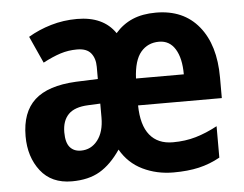

<svg xmlns="http://www.w3.org/2000/svg" viewBox="-45 -612 858 676"><g transform="rotate(-5 384.0 -274.0)"><path d="M529 -556Q626 -556 680 -490Q734 -424 734 -309V-236H438Q439 -166 467.5 -131Q496 -96 549 -96Q593 -96 630.5 -107Q668 -118 707 -139V-28Q671 -8 632 1Q593 10 542 10Q483 10 433.5 -14Q384 -38 356 -87Q322 -37 282 -13.5Q242 10 183 10Q111 10 72.5 -39.5Q34 -89 34 -162Q34 -247 81 -290Q128 -333 227 -338L305 -341V-384Q305 -414 290 -432.5Q275 -451 241 -451Q210 -451 182 -442Q154 -433 120 -415L77 -510Q114 -532 158 -545Q202 -558 250 -558Q343 -558 385 -496Q411 -526 446 -541Q481 -556 529 -556ZM531 -453Q491 -453 466.5 -424Q442 -395 439 -331H608Q608 -388 588 -420.5Q568 -453 531 -453ZM263 -252Q215 -250 193 -227.5Q171 -205 171 -164Q171 -128 185 -111.5Q199 -95 224 -95Q260 -95 283 -124.5Q306 -154 306 -205V-254Z"/></g></svg>

Font: Noto Sans Gujarati Condensed
Style: Bold
Weight: 700
Width: 3
Designer: Jelle Bosma - Monotype Design Team, Universal Thirst
Foundry: Monotype Imaging Inc.
Version: Version 2.106; ttfautohint (v1.8.4.7-5d5b)